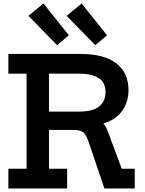

<svg xmlns="http://www.w3.org/2000/svg" viewBox="-20 -1058 813 1078"><path d="M438.5 -1038.5 581 -860 515 -804.5 354 -969ZM224 -1038.5 366.5 -860 300.5 -804.5 139.5 -969ZM476.5 -407Q511 -400 541 -379.5Q571 -359 582 -329L663.5 -110.5H736.5V0H566L476 -266Q464 -301 447 -314.8Q430 -328.5 396.5 -328.5H349.5ZM296.5 -644.5V-755H431.5Q566 -755 633.8 -701.8Q701.5 -648.5 701.5 -553Q701.5 -507 685.2 -469.5Q669 -432 638 -405.2Q607 -378.5 562 -365.5V-348.5L428 -328.5H229.5V-431.5H426.5Q474 -431.5 506.5 -443.8Q539 -456 555.8 -480.5Q572.5 -505 572.5 -542Q572.5 -596 532.8 -620.2Q493 -644.5 427.5 -644.5ZM27 -644.5V-755H356.5V-644.5H255V-110.5H357V0H27V-110.5H129V-644.5Z"/></svg>

Font: Hepta Slab ExtraLight SemiBold
Style: Regular
Weight: 600
Version: Version 1.102